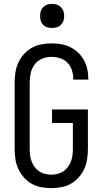

<svg xmlns="http://www.w3.org/2000/svg" viewBox="-20 -968 540 996"><path d="M246 8Q220 8 193.5 3Q167 -2 144 -15Q121 -28 103.5 -48Q86 -68 75 -92Q64 -116 60 -142.5Q56 -169 56 -195V-540Q56 -566 60 -592.5Q64 -619 75 -643Q86 -667 104 -687Q122 -707 145 -720Q168 -733 194.5 -738Q221 -743 247 -743Q272 -743 296.5 -739Q321 -735 343.5 -724Q366 -713 384.5 -695.5Q403 -678 415 -656.5Q427 -635 432.5 -610.5Q438 -586 438 -561V-555H360V-559Q360 -582 353 -604Q346 -626 330 -642.5Q314 -659 292 -666Q270 -673 247 -673Q222 -673 198.5 -663.5Q175 -654 160 -634Q145 -614 139.5 -589.5Q134 -565 134 -540V-195Q134 -179 136 -162.5Q138 -146 144 -130.5Q150 -115 160 -101.5Q170 -88 183.5 -79Q197 -70 213.5 -66Q230 -62 246 -62Q262 -62 278.5 -66Q295 -70 308.5 -79Q322 -88 332 -101.5Q342 -115 348 -130.5Q354 -146 356 -162.5Q358 -179 358 -195V-330H250V-400H436V-195Q436 -169 432 -142.5Q428 -116 417 -92Q406 -68 388.5 -48Q371 -28 348 -15Q325 -2 298.5 3Q272 8 246 8ZM250 -823Q237 -823 225 -826.5Q213 -830 204 -839Q195 -848 191.5 -860Q188 -872 188 -885Q188 -898 191.5 -910Q195 -922 204 -931Q213 -940 225 -944Q237 -948 250 -948Q263 -948 275 -944Q287 -940 296 -931Q305 -922 309 -910Q313 -898 313 -885Q313 -872 309 -860Q305 -848 296 -839Q287 -830 275 -826.5Q263 -823 250 -823Z"/></svg>

Font: HulyMono
Style: Regular
Weight: 400
Monospace: yes
Designer: Belleve Invis
Foundry: Belleve Invis
Version: Version 33.2.5; ttfautohint (v1.8.4)